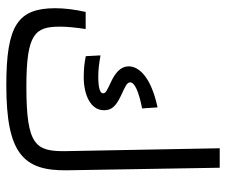

<svg xmlns="http://www.w3.org/2000/svg" viewBox="-75 -658 736 626"><g transform="rotate(90 293.0 -345.0)"><path d="M257.8 2.4C479 2.4 537.6 -51.8 535.2 -195.8L526.9 -693.4H463.4L472.7 -194.3C474.6 -92.8 455.1 -63 262.2 -63C89.4 -63 66.9 -91.3 66.9 -172.4C66.9 -195.8 69.8 -224.6 74.7 -256.3H19C11.2 -223.1 6.8 -187 6.8 -157.7C6.8 -34.7 63 2.4 257.8 2.4ZM231.9 -250C287.6 -250 339.4 -271.5 339.4 -315.9C339.4 -339.4 329.1 -354 290.5 -372.1C264.6 -384.3 248.5 -390.1 248.5 -401.4C248.5 -416.5 279.8 -429.7 333.5 -440.4L330.1 -490.7C228 -468.8 196.3 -428.2 196.3 -396.5C196.3 -370.6 217.3 -353 246.1 -339.4C277.3 -324.7 284.2 -321.8 284.2 -313C284.2 -301.8 262.2 -297.4 229 -297.4C205.6 -297.4 186 -300.3 160.6 -304.7L163.1 -256.8C180.7 -252.9 203.1 -250 231.9 -250Z"/></g></svg>

Font: Cascadia Mono NF Light
Style: Regular
Weight: 300
Monospace: yes
Designer: Aaron Bell
Foundry: Saja Typeworks
Version: Version 2404.023